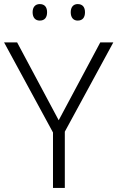

<svg xmlns="http://www.w3.org/2000/svg" viewBox="-20 -922 576 942"><path d="M140 -862C140 -836 153 -821 175 -821C199 -821 211 -836 211 -862C211 -887 199 -902 175 -902C153 -902 140 -887 140 -862ZM327 -862C327 -836 340 -821 361 -821C385 -821 397 -836 397 -862C397 -887 385 -902 361 -902C340 -902 327 -887 327 -862ZM268 -332 64 -714H0L240 -272V0H298V-276L536 -714H472Z"/></svg>

Font: Noto Sans Gujarati UI Light
Style: Regular
Weight: 300
Designer: Jelle Bosma - Monotype Design Team, Universal Thirst
Foundry: Monotype Imaging Inc.
Version: Version 2.106